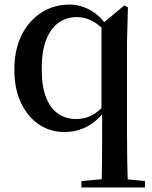

<svg xmlns="http://www.w3.org/2000/svg" viewBox="-20 -563 666 842"><path d="M337 259V231L448 221H510L616 231V259ZM263 16Q200 16 150.5 -17.5Q101 -51 72 -112Q43 -173 43 -257Q43 -346 75 -409.5Q107 -473 162 -508Q217 -543 285 -543Q330 -543 373.5 -520Q417 -497 450 -448L456 -446L442 -426Q410 -459 380 -473.5Q350 -488 317 -488Q273 -488 238.5 -464.5Q204 -441 183.5 -391Q163 -341 163 -259Q163 -181 183 -133Q203 -85 237 -63Q271 -41 314 -41Q350 -41 379.5 -55.5Q409 -70 440 -104L453 -84H445Q409 -33 363 -8.5Q317 16 263 16ZM425 259Q427 202 427.5 143.5Q428 85 428 27V-72L425 -83V-453V-456L525 -539L541 -531L537 -381V27Q537 85 538 143.5Q539 202 541 259Z"/></svg>

Font: Noto Serif KR SemiBold
Style: Regular
Weight: 600
Designer: Ryoko NISHIZUKA 西塚涼子 (kana & ideographs); Frank Grießhammer (Latin, Greek & Cyrillic); Wenlong ZHANG 张文龙 (bopomofo); San
Foundry: Adobe
Version: Version 2.003-H1;hotconv 1.1.1;makeotfexe 2.6.0